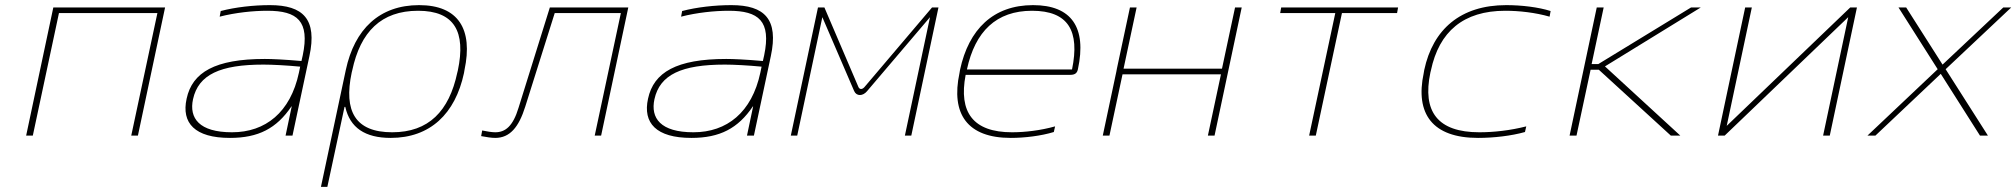

<svg xmlns="http://www.w3.org/2000/svg" viewBox="-20 -529 7866 749"><path d="M82 0H108L210 -478H594L492 0H518L624 -500H188Z M1033 -509C969 -509 898 -501 841 -486L837 -464C899 -480 968 -487 1023 -487C1140 -487 1189 -447 1161 -313L1156 -291C1088 -297 1040 -299 1013 -299C819 -299 730 -247 708 -144C687 -49 740 9 877 9C988 9 1059 -28 1117 -114H1118L1094 0H1121L1187 -310C1218 -454 1163 -509 1033 -509ZM733 -142C754 -238 839 -277 1008 -277C1042 -277 1099 -274 1151 -269L1146 -245C1113 -91 1016 -13 885 -13C757 -13 717 -68 733 -142Z M1790 -244 1792 -256C1826 -415 1768 -509 1615 -509C1460 -509 1363 -415 1329 -256L1232 200H1257L1324 -112H1327C1345 -31 1404 9 1504 9C1658 9 1756 -85 1790 -244ZM1352 -246 1354 -254C1386 -405 1467 -487 1611 -487C1753 -487 1798 -405 1766 -254L1764 -246C1732 -95 1652 -13 1510 -13C1366 -13 1320 -95 1352 -246Z M2029 -113 2144 -478H2402L2300 0H2325L2431 -500H2125L2003 -109C1981 -36 1951 -13 1912 -13C1899 -13 1880 -16 1861 -20L1857 2C1879 6 1897 9 1912 9C1969 9 2004 -33 2029 -113Z M2833 -509C2769 -509 2698 -501 2641 -486L2637 -464C2699 -480 2768 -487 2823 -487C2940 -487 2989 -447 2961 -313L2956 -291C2888 -297 2840 -299 2813 -299C2619 -299 2530 -247 2508 -144C2487 -49 2540 9 2677 9C2788 9 2859 -28 2917 -114H2918L2894 0H2921L2987 -310C3018 -454 2963 -509 2833 -509ZM2533 -142C2554 -238 2639 -277 2808 -277C2842 -277 2899 -274 2951 -269L2946 -245C2913 -91 2816 -13 2685 -13C2557 -13 2517 -68 2533 -142Z M3171 -500 3065 0H3090L3188 -462L3312 -174C3321 -153 3346 -153 3363 -174L3608 -462L3510 0H3535L3641 -500H3616L3352 -189C3344 -180 3334 -179 3329 -189L3196 -500Z M4185 -259C4220 -422 4160 -509 4010 -509C3855 -509 3759 -415 3725 -256L3723 -244C3689 -85 3753 9 3923 9C3978 9 4042 1 4091 -14L4096 -36C4039 -20 3978 -13 3928 -13C3776 -13 3719 -91 3747 -237H4155C4175 -237 4182 -245 4185 -259ZM3752 -258C3784 -407 3867 -487 4006 -487C4148 -487 4193 -408 4162 -258Z M4282 0H4308L4359 -239H4743L4692 0H4718L4824 -500H4798L4747 -261H4363L4414 -500H4388L4337 -261L4335 -250Z M5087 0H5113L5215 -478H5430L5434 -500H4978L4974 -478H5189Z M5536 -256 5534 -244C5500 -85 5568 9 5746 9C5807 9 5876 1 5929 -14L5934 -36C5871 -20 5807 -13 5751 -13C5588 -13 5528 -94 5560 -246L5562 -254C5594 -406 5689 -487 5852 -487C5907 -487 5969 -480 6025 -464L6029 -486C5982 -501 5916 -509 5856 -509C5678 -509 5570 -415 5536 -256Z M6209 -500 6103 0H6130L6185 -257H6217L6498 0H6535L6241 -270L6615 -500H6577L6215 -279H6189L6236 -500Z M6682 0H6708L7190 -462L7092 0H7118L7224 -500H7198L6716 -38L6814 -500H6788Z M7386 -500 7539 -259 7265 0H7296L7551 -241L7704 0H7735L7570 -259L7826 -500H7795L7558 -277L7416 -500Z"/></svg>

Font: LT Wave Mono Thin
Style: Italic
Weight: 100
Designer: Daniel Lyons
Version: Version 2.5 (Glyphs App)